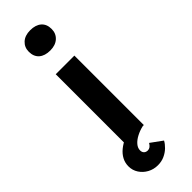

<svg xmlns="http://www.w3.org/2000/svg" viewBox="-326 -810 1034 1034"><g transform="rotate(-45 190.5 -293.5)"><path d="M120 0V-529H262V0ZM190 -640Q149 -640 126 -660Q103 -680 103 -717Q103 -751 126.5 -772.5Q150 -794 190 -794Q231 -794 254 -774Q277 -754 277 -717Q277 -683 253.5 -661.5Q230 -640 190 -640ZM163 207Q131 207 104.5 192.5Q78 178 62 153.5Q46 129 46 99Q46 72 58 49.5Q70 27 91.5 9.5Q113 -8 144.5 -22.5Q176 -37 214 -47L254 0Q227 6 203 18.5Q179 31 165 47.5Q151 64 151 82Q151 96 159 104Q167 112 181 112Q191 112 199 106Q207 100 214 88L280 136Q271 153 254 169.5Q237 186 214 196.5Q191 207 163 207Z"/></g></svg>

Font: Lexend Exa SemiBold
Style: Regular
Weight: 600
Designer: Bonnie Shaver-Troup, Thomas Jockin
Foundry: Lexend
Version: Version 1.007